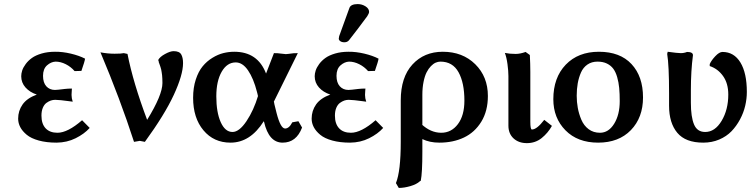

<svg xmlns="http://www.w3.org/2000/svg" viewBox="-20 -696 3715 950"><path d="M254.9 -391.1Q232.4 -390.1 212.6 -372.6Q192.9 -355 192.9 -320.8Q192.9 -287.1 209.2 -269Q225.6 -251 252 -251Q262.7 -251 300.8 -255.9Q316.4 -257.8 335.9 -257.8Q335.9 -256.8 335.4 -251.5Q335 -246.1 335 -245.1Q335 -242.2 334.5 -236.3Q334 -230.5 334 -226.1Q334 -210 339.8 -192.9Q337.9 -192.9 319.3 -195.6Q300.8 -198.2 281.7 -200.2Q262.7 -202.1 252.9 -202.1Q242.2 -202.1 231.4 -198.5Q220.7 -194.8 209.7 -186.8Q198.7 -178.7 191.9 -162.6Q185.1 -146.5 185.1 -124Q185.1 -83 205.8 -61Q226.6 -39.1 264.2 -39.1Q314.9 -39.1 386.2 -101.1L423.8 -63Q397 -33.2 354.2 -12Q311.5 9.3 259.8 9.8Q210 9.8 171.9 -0.7Q133.8 -11.2 112.3 -29.1Q90.8 -46.9 80.3 -66.9Q69.8 -86.9 69.8 -108.9Q69.8 -147.9 91.8 -179.2Q113.8 -210.4 162.1 -228Q127 -239.7 106 -263.4Q85 -287.1 85 -318.8Q85 -332 89.8 -347.2Q94.7 -362.3 107.2 -379.2Q119.6 -396 137.9 -409.2Q156.2 -422.4 186 -431.2Q215.8 -439.9 252 -439.9Q289.1 -440.4 330.3 -430.7Q371.6 -420.9 400.9 -405.8Q399.4 -392.6 382.8 -345.2L349.1 -344.2Q330.6 -365.7 305.2 -378.4Q279.8 -391.1 254.9 -391.1Z M592.8 -433.1 610.8 -429.2Q638.7 -287.1 708 -103Q783.7 -225.6 783.7 -285.2Q783.7 -296.4 783.2 -306.4Q782.7 -316.4 782 -323.7Q781.2 -331.1 779.8 -339.4Q778.3 -347.7 777.6 -351.8Q776.9 -356 774.4 -363.3Q772 -370.6 771.2 -372.8Q770.5 -375 767.8 -382.3Q765.1 -389.6 764.6 -391.1H766.1Q765.6 -392.1 764.4 -395Q763.2 -397.9 762.7 -398.9Q770.5 -414.6 796.4 -428.7Q822.3 -442.9 838.9 -442.9Q867.2 -442.9 876.5 -427Q885.7 -411.1 885.7 -383.8Q885.7 -325.7 840.3 -227.3Q794.9 -128.9 696.8 5.9Q673.8 1 671.9 1L643.1 5.9Q574.7 -205.6 477.1 -437Q513.2 -430.2 546.9 -430.2Q580.6 -430.2 592.8 -433.1Z M1426.3 -90.8 1456.5 -96.2 1474.6 -64.9Q1446.3 9.8 1378.4 9.8Q1310.1 9.8 1286.6 -92.8L1285.2 -96.2Q1218.3 9.8 1120.6 9.8Q1037.6 9.8 986.6 -51.3Q935.5 -112.3 935.5 -211.9Q935.5 -262.2 948.7 -302.5Q961.9 -342.8 982.7 -367.9Q1003.4 -393.1 1031 -409.9Q1058.6 -426.8 1085.2 -433.3Q1111.8 -439.9 1139.2 -439.9Q1255.4 -439.9 1296.4 -332Q1309.6 -367.7 1335.4 -433.1Q1356.4 -433.1 1366.2 -431.2L1394.5 -428.2Q1400.4 -428.2 1409.9 -429.7Q1419.4 -431.2 1421.4 -431.2Q1429.2 -433.1 1453.6 -433.1L1333.5 -189.9L1335.4 -192.9Q1336.9 -181.6 1342.3 -161.6Q1347.7 -141.6 1348.6 -136.2Q1368.2 -60.1 1390.6 -60.1Q1410.6 -60.1 1426.3 -90.8ZM1130.4 -43Q1163.6 -43 1199.5 -96.4Q1235.4 -149.9 1257.3 -223.1L1256.3 -221.2Q1255.9 -225.1 1253.9 -231.9Q1252 -238.8 1251.5 -241.2Q1234.4 -308.1 1207.3 -347.7Q1180.2 -387.2 1146.5 -387.2Q1103.5 -387.2 1076.9 -341.1Q1050.3 -294.9 1050.3 -219.2Q1050.3 -140.6 1072 -91.8Q1093.8 -43 1130.4 -43Z M1750 -675.8Q1771 -675.8 1788.6 -664.6Q1806.2 -653.3 1806.2 -637.2Q1806.2 -630.4 1797.4 -616.2Q1750.5 -552.2 1707 -497.1Q1698.7 -486.8 1684.1 -486.8Q1671.4 -486.8 1663.8 -492.2Q1656.2 -497.6 1656.2 -504.9Q1656.2 -507.3 1658.2 -517.1L1709 -657.2Q1716.3 -675.8 1750 -675.8ZM1707 -391.1Q1684.6 -390.1 1664.8 -372.6Q1645 -355 1645 -320.8Q1645 -287.1 1661.4 -269Q1677.7 -251 1704.1 -251Q1714.8 -251 1752.9 -255.9Q1768.6 -257.8 1788.1 -257.8Q1788.1 -256.8 1787.6 -251.5Q1787.1 -246.1 1787.1 -245.1Q1787.1 -242.2 1786.6 -236.3Q1786.1 -230.5 1786.1 -226.1Q1786.1 -210 1792 -192.9Q1790 -192.9 1771.5 -195.6Q1752.9 -198.2 1733.9 -200.2Q1714.8 -202.1 1705.1 -202.1Q1694.3 -202.1 1683.6 -198.5Q1672.9 -194.8 1661.9 -186.8Q1650.9 -178.7 1644 -162.6Q1637.2 -146.5 1637.2 -124Q1637.2 -83 1658 -61Q1678.7 -39.1 1716.3 -39.1Q1767.1 -39.1 1838.4 -101.1L1876 -63Q1849.1 -33.2 1806.4 -12Q1763.7 9.3 1711.9 9.8Q1662.1 9.8 1624 -0.7Q1585.9 -11.2 1564.5 -29.1Q1543 -46.9 1532.5 -66.9Q1522 -86.9 1522 -108.9Q1522 -147.9 1543.9 -179.2Q1565.9 -210.4 1614.3 -228Q1579.1 -239.7 1558.1 -263.4Q1537.1 -287.1 1537.1 -318.8Q1537.1 -332 1542 -347.2Q1546.9 -362.3 1559.3 -379.2Q1571.8 -396 1590.1 -409.2Q1608.4 -422.4 1638.2 -431.2Q1668 -439.9 1704.1 -439.9Q1741.2 -440.4 1782.5 -430.7Q1823.7 -420.9 1853 -405.8Q1851.6 -392.6 1835 -345.2L1801.3 -344.2Q1782.7 -365.7 1757.3 -378.4Q1731.9 -391.1 1707 -391.1Z M2062 198.2 2057.1 201.2Q2041.5 215.8 2010.5 224.9Q1979.5 233.9 1953.1 233.9L1939 210Q1962.9 151.4 1962.9 5.9V-199.2Q1962.9 -314 2020.8 -377Q2078.6 -439.9 2170.9 -439.9Q2269 -439.9 2331.5 -378.2Q2394 -316.4 2394 -221.2Q2394 -147 2361.6 -94Q2329.1 -41 2275.6 -15.6Q2222.2 9.8 2153.8 9.8Q2106 9.8 2069.8 -7.8V55.2Q2069.8 159.2 2062 198.2ZM2277.8 -198.2Q2277.8 -286.1 2248.8 -338.6Q2219.7 -391.1 2159.2 -391.1Q2147.5 -391.1 2135.7 -386Q2124 -380.9 2112.1 -368.7Q2100.1 -356.4 2090.8 -338.1Q2081.5 -319.8 2075.7 -291Q2069.8 -262.2 2069.8 -227.1V-78.1L2064.9 -82Q2110.8 -39.1 2163.1 -39.1Q2213.4 -39.1 2245.6 -81.8Q2277.8 -124.5 2277.8 -198.2Z M2580.6 -439 2601.6 -423.8Q2604 -378.4 2604 -339.8V-94.2Q2604 -55.2 2611.8 -55.2Q2636.2 -55.2 2672.9 -103L2710.9 -73.2Q2691.4 -38.1 2660.2 -12.9Q2628.9 12.2 2586.9 12.2Q2546.4 12.2 2521 -11.2Q2495.6 -34.7 2495.6 -74.2V-319.8Q2495.6 -344.2 2491 -378.7Q2486.3 -413.1 2478 -434.1Q2501.5 -429.2 2531.7 -429.2Q2553.7 -429.2 2580.6 -439Z M2717.8 -205.1Q2717.8 -312 2779.3 -376Q2840.8 -439.9 2943.4 -439.9Q3047.9 -439.9 3104.7 -378.9Q3161.6 -317.9 3161.6 -213.9Q3161.6 -114.3 3101.6 -52.2Q3041.5 9.8 2939.5 9.8Q2837.9 9.8 2777.8 -51.3Q2717.8 -112.3 2717.8 -205.1ZM2936.5 -391.1Q2907.7 -391.1 2886.7 -376.7Q2865.7 -362.3 2854.7 -337.4Q2843.8 -312.5 2838.6 -283.9Q2833.5 -255.4 2833.5 -222.2Q2833.5 -191.4 2838.9 -162.1Q2844.2 -132.8 2856.4 -103.8Q2868.7 -74.7 2892.3 -56.9Q2916 -39.1 2948.7 -39.1Q2991.2 -39.1 3018.8 -83.7Q3046.4 -128.4 3046.4 -195.8Q3046.4 -232.9 3043.7 -261Q3041 -289.1 3033.7 -314.5Q3026.4 -339.8 3014.4 -356Q3002.4 -372.1 2982.9 -381.6Q2963.4 -391.1 2936.5 -391.1Z M3398.4 -250V-188Q3398.4 -117.2 3414.1 -80.1Q3429.7 -43 3469.2 -43Q3517.6 -43 3550.5 -98.1Q3583.5 -153.3 3583.5 -228Q3583.5 -283.7 3557.6 -319.8Q3531.7 -356 3491.7 -369.1V-378.9Q3499.5 -397 3519.3 -418Q3539.1 -439 3554.7 -439Q3611.8 -439 3643.6 -386.7Q3675.3 -334.5 3675.3 -241.2Q3675.3 -207 3667.2 -172.6Q3659.2 -138.2 3641.6 -105.2Q3624 -72.3 3599.4 -46.6Q3574.7 -21 3538.6 -5.6Q3502.4 9.8 3459.5 9.8Q3372.1 9.8 3331.3 -38.8Q3290.5 -87.4 3290.5 -172.9V-233.9Q3290.5 -372.1 3281.2 -429.2L3283.7 -439.9Q3332.5 -433.1 3348.6 -433.1Q3364.7 -433.1 3379.4 -439Q3408.7 -439 3408.7 -422.9Q3398.4 -345.2 3398.4 -250Z"/></svg>

Font: Linear Smooth
Style: Bold
Weight: 700
Designer: Philipp H. Poll, Flanker
Foundry: Philipp H. Poll, reworked by Flanker
Version: Version 1.061 | FøM Fix